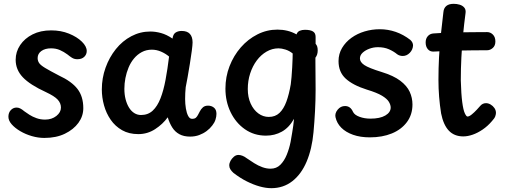

<svg xmlns="http://www.w3.org/2000/svg" viewBox="-20 -706 2647 1005"><path d="M434 -439Q434 -421 421 -408.5Q408 -396 385 -396Q369 -396 357 -403.5Q345 -411 333 -421Q314 -435 293.5 -444Q273 -453 247 -453Q216 -453 196.5 -439Q177 -425 177 -402Q177 -388 184.5 -376.5Q192 -365 216 -350.5Q240 -336 288 -311Q355 -280 385.5 -240.5Q416 -201 416 -140Q416 -98 390.5 -63Q365 -28 319.5 -6Q274 16 212 16Q180 16 147 6.5Q114 -3 86 -19.5Q58 -36 41 -55.5Q24 -75 24 -95Q24 -116 36.5 -129.5Q49 -143 67 -143Q76 -143 85.5 -138.5Q95 -134 108 -123Q119 -115 134.5 -105Q150 -95 171 -87.5Q192 -80 216 -80Q251 -80 275 -99Q299 -118 299 -143Q299 -166 282 -184.5Q265 -203 220 -224Q137 -262 99.5 -301.5Q62 -341 62 -393Q62 -435 85.5 -470Q109 -505 150.5 -526Q192 -547 248 -547Q299 -547 341 -530Q383 -513 408.5 -488Q434 -463 434 -439Z M513 -238Q513 -297 532.5 -351.5Q552 -406 586.5 -449Q621 -492 667.5 -516.5Q714 -541 767 -541Q794 -541 823 -533Q852 -525 883 -504Q886 -527 899 -535.5Q912 -544 931 -544Q960 -544 974 -528.5Q988 -513 988 -484Q988 -471 984 -440.5Q980 -410 974 -373Q968 -336 962 -302Q956 -268 952 -249Q949 -219 949 -188Q949 -162 953 -138Q957 -114 965 -99Q973 -84 985 -84Q999 -84 1005.5 -90Q1012 -96 1016.5 -105Q1021 -114 1026 -123Q1032 -135 1042 -144Q1052 -153 1069 -153Q1087 -153 1100 -142.5Q1113 -132 1113 -110Q1113 -96 1108 -80Q1103 -64 1091 -49Q1079 -33 1061.5 -20Q1044 -7 1022.5 1Q1001 9 975 9Q942 9 919 -3.5Q896 -16 881.5 -39Q867 -62 858 -92Q832 -56 792 -30Q752 -4 704 -4Q655 -4 619 -24.5Q583 -45 559.5 -79Q536 -113 524.5 -154.5Q513 -196 513 -238ZM631 -241Q631 -211 637.5 -186Q644 -161 655.5 -142.5Q667 -124 683 -114Q699 -104 718 -104Q755 -104 779.5 -127Q804 -150 820 -191Q836 -232 846.5 -288Q857 -344 865 -410Q846 -426 822.5 -436Q799 -446 775 -446Q746 -446 722.5 -433.5Q699 -421 681.5 -400Q664 -379 653 -352.5Q642 -326 636.5 -297.5Q631 -269 631 -241Z M1160 -242Q1160 -304 1181.5 -359.5Q1203 -415 1240.5 -458Q1278 -501 1327.5 -526Q1377 -551 1432 -551Q1459 -551 1484 -545Q1509 -539 1532 -526Q1537 -540 1549 -545Q1561 -550 1576 -550Q1604 -550 1618 -541.5Q1632 -533 1632 -513V-477Q1638 -470 1640.5 -462Q1643 -454 1643 -442Q1643 -419 1631 -404V-379Q1631 -346 1631.5 -311.5Q1632 -277 1632 -236Q1632 -182 1629 -125Q1626 -68 1621 -14Q1613 74 1585 140Q1557 206 1510 242.5Q1463 279 1400 279Q1372 279 1339.5 270Q1307 261 1272 243.5Q1237 226 1202 199Q1192 190 1186 180.5Q1180 171 1180 160Q1180 148 1186.5 136Q1193 124 1204 114.5Q1215 105 1228 105Q1238 105 1249.5 109.5Q1261 114 1271 122Q1290 135 1310.5 148Q1331 161 1353 169Q1375 177 1396 177Q1427 177 1447.5 156.5Q1468 136 1481 104Q1494 72 1501 37Q1506 7 1509.5 -12.5Q1513 -32 1515 -48Q1517 -64 1519 -84Q1493 -38 1455.5 -17Q1418 4 1372 4Q1310 4 1262 -29.5Q1214 -63 1187 -119Q1160 -175 1160 -242ZM1387 -94Q1421 -94 1443 -115Q1465 -136 1479 -174Q1493 -212 1502 -265Q1504 -279 1506 -303Q1508 -327 1509.5 -353.5Q1511 -380 1511.5 -400Q1512 -420 1512 -426Q1495 -440 1474.5 -446.5Q1454 -453 1438 -453Q1405 -453 1375.5 -436Q1346 -419 1324 -389.5Q1302 -360 1289.5 -321.5Q1277 -283 1277 -240Q1277 -197 1292 -164Q1307 -131 1332 -112.5Q1357 -94 1387 -94Z M2128 -497Q2142 -484 2142 -468Q2141 -446 2125 -429.5Q2109 -413 2088 -413Q2081 -413 2073.5 -415Q2066 -417 2059 -422Q2041 -437 2016 -448Q1991 -459 1958 -459Q1935 -459 1913.5 -451Q1892 -443 1878 -430Q1864 -417 1864 -400Q1864 -381 1887 -365.5Q1910 -350 1978 -329Q2040 -310 2075 -283.5Q2110 -257 2124.5 -225.5Q2139 -194 2139 -159Q2139 -106 2110 -67Q2081 -28 2031 -7.5Q1981 13 1916 13Q1866 13 1828 -0.5Q1790 -14 1766.5 -37.5Q1743 -61 1736 -93Q1732 -113 1747.5 -132Q1763 -151 1786 -151Q1800 -151 1810.5 -143.5Q1821 -136 1828 -120Q1836 -104 1862 -94.5Q1888 -85 1919 -85Q1969 -85 1997 -101.5Q2025 -118 2025 -143Q2025 -157 2015.5 -173Q2006 -189 1979.5 -205Q1953 -221 1900 -237Q1827 -260 1789.5 -294.5Q1752 -329 1752 -386Q1752 -424 1770.5 -455Q1789 -486 1819.5 -508Q1850 -530 1888.5 -541.5Q1927 -553 1968 -553Q2011 -553 2051.5 -539Q2092 -525 2128 -497Z M2301 -643Q2303 -664 2316.5 -675Q2330 -686 2355 -686Q2371 -686 2386 -681.5Q2401 -677 2410 -666.5Q2419 -656 2417 -639Q2409 -579 2403.5 -521Q2398 -463 2395 -405Q2392 -347 2392 -285Q2394 -213 2399.5 -171.5Q2405 -130 2413 -113Q2421 -96 2427 -96Q2436 -96 2449.5 -107Q2463 -118 2475.5 -131.5Q2488 -145 2494 -152Q2500 -159 2507.5 -162.5Q2515 -166 2524 -166Q2536 -166 2548 -159Q2560 -152 2568 -140.5Q2576 -129 2576 -115Q2576 -108 2572.5 -97.5Q2569 -87 2555 -72Q2533 -46 2506.5 -28Q2480 -10 2454 -1Q2428 8 2405 8Q2358 8 2329.5 -22Q2301 -52 2289 -112Q2282 -156 2278.5 -199.5Q2275 -243 2275 -288Q2275 -349 2278 -405.5Q2281 -462 2287 -520Q2293 -578 2301 -643ZM2250 -436Q2231 -435 2219.5 -448.5Q2208 -462 2208 -484Q2208 -504 2219.5 -517Q2231 -530 2250 -531Q2276 -533 2308 -534.5Q2340 -536 2375 -536.5Q2410 -537 2449.5 -537.5Q2489 -538 2530 -538Q2547 -538 2560 -525Q2573 -512 2573 -489Q2573 -467 2559.5 -455Q2546 -443 2530 -443Q2488 -443 2454.5 -442.5Q2421 -442 2390 -441.5Q2359 -441 2325.5 -439.5Q2292 -438 2250 -436Z"/></svg>

Font: Playpen Sans Medium
Style: Regular
Weight: 500
Designer: Laura Meseguer, Veronika Burian, José Scaglione
Foundry: TypeTogether
Version: Version 1.001